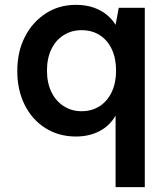

<svg xmlns="http://www.w3.org/2000/svg" viewBox="-20 -549 684 789"><path d="M455 220V-74Q431 -32 388.5 -10Q346 12 292 12Q221 12 166 -23Q111 -58 81 -119Q51 -180 51 -257Q51 -336 82 -397Q113 -458 167.5 -493.5Q222 -529 291 -529Q333 -529 364.5 -518Q396 -507 418.5 -488.5Q441 -470 455 -447L468 -517H575V220ZM315 -92Q358 -92 390 -113Q422 -134 439.5 -171.5Q457 -209 457 -259Q457 -309 439.5 -346.5Q422 -384 390 -404.5Q358 -425 315 -425Q274 -425 241.5 -404.5Q209 -384 191 -346.5Q173 -309 173 -259Q173 -209 191 -171.5Q209 -134 241.5 -113Q274 -92 315 -92Z"/></svg>

Font: DM Sans 11pt SemiBold
Style: Regular
Weight: 600
Version: Version 4.004;gftools[0.9.30]